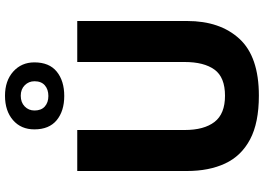

<svg xmlns="http://www.w3.org/2000/svg" viewBox="-164 -878 1056 768"><g transform="rotate(-90 364.0 -494.0)"><path d="M365.5 13.5Q256.5 13.5 190.2 -21.8Q124 -57 94 -121.5Q64 -186 64 -274V-713H228V-283Q228 -206 260.2 -164Q292.5 -122 365 -122Q439 -122 469.5 -164Q500 -206 500 -283.5V-713H664V-273.5Q664 -141.5 592.5 -64Q521 13.5 365.5 13.5ZM364 -765Q304 -765 267.2 -795.2Q230.5 -825.5 230.5 -884.5Q230.5 -938 267.5 -970Q304.5 -1002 365 -1002Q425 -1002 461.8 -969Q498.5 -936 498.5 -884.5Q498.5 -825 461.5 -795Q424.5 -765 364 -765ZM364 -828.5Q390.5 -828.5 406.8 -842.8Q423 -857 423 -884Q423 -907 407 -923Q391 -939 365 -939Q338.5 -939 322.2 -923.2Q306 -907.5 306 -884Q306 -857 322 -842.8Q338 -828.5 364 -828.5Z"/></g></svg>

Font: Commissioner
Style: Bold
Weight: 700
Designer: Kostas Bartsokas
Foundry: Kostas Bartsokas
Version: Version 1.000; ttfautohint (v1.8.3)